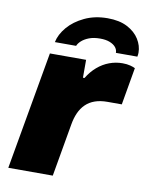

<svg xmlns="http://www.w3.org/2000/svg" viewBox="-82 -785 656 846"><g transform="rotate(10 245.5 -362.5)"><path d="M14 0 107 -528H269V-448H276Q294 -478 318.5 -499Q343 -520 371.5 -530.5Q400 -541 430 -541Q450 -541 465 -537Q480 -533 487 -529L458 -362H394Q362 -362 338 -353.5Q314 -345 297 -328.5Q280 -312 269.5 -288.5Q259 -265 254 -235L213 0ZM331 -725Q384 -725 419.5 -706.5Q455 -688 473 -659Q491 -630 491 -599Q491 -595 490.5 -590.5Q490 -586 489 -581H393Q393 -595 384 -606Q375 -617 357.5 -624Q340 -631 314 -631Q285 -631 264.5 -623Q244 -615 231.5 -603.5Q219 -592 215 -581H120Q127 -616 155 -649Q183 -682 228.5 -703.5Q274 -725 331 -725Z"/></g></svg>

Font: Archivo SemiBold Black
Style: Italic
Weight: 900
Italic angle: -10°
Version: Version 2.001